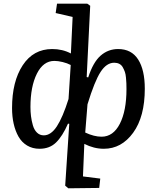

<svg xmlns="http://www.w3.org/2000/svg" viewBox="-20 -787 845 1034"><path d="M446.8 -372.1 455.1 -370.1Q481.4 -452.1 522 -487.5Q562.5 -522.9 616.2 -522.9Q688 -522.9 723.9 -466.8Q759.8 -410.6 759.8 -309.1Q759.8 -158.2 697 -72Q634.3 14.2 539.1 14.2Q485.8 14.2 434.1 -12.2L426.8 163.1L520 174.8L514.2 225.1L348.1 227.1L331.1 212.9L353 -120.1L346.2 -121.1Q316.4 -53.2 281.7 -19.5Q247.1 14.2 192.9 14.2Q155.3 14.2 126.2 -3.2Q97.2 -20.5 79.8 -51Q62.5 -81.5 53.7 -120.4Q44.9 -159.2 44.9 -205.1Q44.9 -348.1 102.3 -435.5Q159.7 -522.9 261.2 -522.9Q316.9 -522.9 361.8 -499L371.1 -695.8L279.8 -716.8L287.1 -767.1H450.2L465.8 -755.9ZM215.8 -58.1Q254.4 -58.1 286.1 -106.4Q317.9 -154.8 349.1 -253.9L360.8 -437Q342.3 -446.8 317.4 -452.9Q292.5 -459 272.9 -459Q212.9 -459 178.5 -389.9Q144 -320.8 144 -210.9Q144 -184.6 147 -160.9Q149.9 -137.2 157 -112.3Q164.1 -87.4 179.2 -72.8Q194.3 -58.1 215.8 -58.1ZM595.2 -449.2Q553.7 -449.2 521.5 -399.4Q489.3 -349.6 451.2 -225.1L439 -73.2Q486.8 -50.8 526.9 -50.8Q589.8 -50.8 625.5 -120.6Q661.1 -190.4 661.1 -307.1Q661.1 -326.2 660.6 -338.1Q660.2 -350.1 658.4 -369.1Q656.7 -388.2 652.3 -400.4Q647.9 -412.6 641.1 -424.8Q634.3 -437 622.6 -443.1Q610.8 -449.2 595.2 -449.2Z"/></svg>

Font: Literata Book Medium
Style: Italic
Weight: 500
Italic angle: -3°
Designer: Latin by Veronika Burian and Jose Scaglione. Greek by Irene Vlachou. Cyrillic by Vera Evstafieva
Foundry: TypeTogether
Version: Version 1.003;PS 001.003;hotconv 1.0.88;makeotf.lib2.5.64775